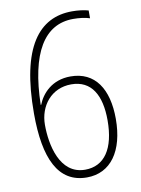

<svg xmlns="http://www.w3.org/2000/svg" viewBox="-83 -781 622 848"><g transform="rotate(-10 227.5 -357.0)"><path d="M56 -308C56 -107 109 10 238 10C345 10 408 -79 408 -223C408 -357 353 -442 243 -442C159 -442 113 -389 94 -341H92C97 -573 169 -690 299 -690C324 -690 352 -687 373 -680V-715C351 -721 326 -724 300 -724C151 -724 56 -607 56 -308ZM236 -25C121 -25 95 -163 95 -251C95 -336 151 -407 240 -407C331 -407 371 -335 371 -223C371 -96 323 -25 236 -25Z"/></g></svg>

Font: Noto Sans Sinhala UI Condensed ExtraLight
Style: Regular
Weight: 200
Width: 3
Designer: Jelle Bosma - Monotype Design Team
Foundry: Monotype Imaging Inc.
Version: Version 2.006